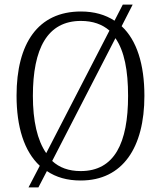

<svg xmlns="http://www.w3.org/2000/svg" viewBox="-20 -775 701 835"><path d="M153 -54 104 40H147L184 -31C224 -4 272 10 331 10C514 10 608 -134 608 -358C608 -495 575 -600 509 -661L557 -755H514L478 -685C438 -711 390 -725 332 -725C145 -725 52 -586 52 -359C52 -223 85 -117 153 -54ZM456 -642 181 -109C142 -165 123 -250 123 -358C123 -564 186 -684 332 -684C384 -684 425 -669 456 -642ZM331 -31C279 -31 238 -46 207 -75L482 -609C521 -553 537 -468 537 -358C537 -153 478 -31 331 -31Z"/></svg>

Font: Noto Serif Sinhala SemiCondensed Light
Style: Regular
Weight: 300
Width: 4
Designer: Jelle Bosma - Monotype Design Team
Foundry: Monotype Imaging Inc.
Version: Version 2.007